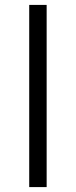

<svg xmlns="http://www.w3.org/2000/svg" viewBox="-20 -762 309 782"><path d="M99 0V-742H170V0Z"/></svg>

Font: Montserrat
Style: Regular
Weight: 400
Designer: Julieta Ulanovsky
Foundry: Julieta Ulanovsky
Version: Version 9.000; ttfautohint (v1.8.4.7-5d5b)